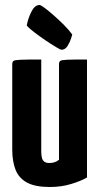

<svg xmlns="http://www.w3.org/2000/svg" viewBox="-20 -738 398 768"><path d="M180 10Q120 10 87.5 -8Q55 -26 42 -59.5Q29 -93 29 -140V-480Q29 -490 33.5 -494Q38 -498 62.5 -499Q87 -500 145 -500V-133Q145 -118 147.5 -107.5Q150 -97 157 -91.5Q164 -86 178 -86Q188 -86 198 -89Q208 -92 216 -99V-480Q216 -490 220.5 -494Q225 -498 248 -499Q271 -500 328 -500V-28Q304 -14 264.5 -2Q225 10 180 10ZM226 -539Q222 -539 203.5 -550Q185 -561 161.5 -577Q138 -593 117 -609Q96 -625 87 -636Q92 -664 105.5 -691Q119 -718 138 -718Q143 -718 158.5 -706.5Q174 -695 195 -676.5Q216 -658 236 -638Q256 -618 269 -600Q269 -600 264.5 -585Q260 -570 250.5 -554.5Q241 -539 226 -539Z"/></svg>

Font: Yanone Kaffeesatz ExtraLight
Style: Regular
Weight: 200
Designer: Yanone (Cyrillic: Daniel Pouzeot, Huerta Tipografica, and Cyreal)
Foundry: Yanone
Version: Version 2.003